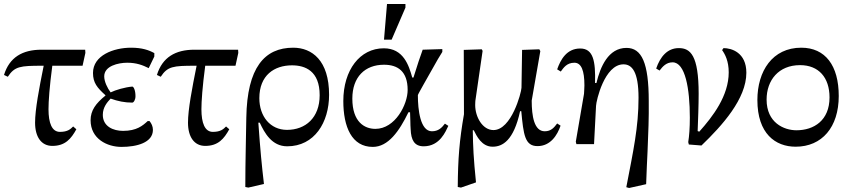

<svg xmlns="http://www.w3.org/2000/svg" viewBox="-29 -719 4240 958"><path d="M232 9C297 9 326 -27 352 -74L336 -88C323 -75 309 -61 270 -61C230 -61 213 -105 213 -174C213 -213 218 -286 232 -391H383L397 -455L396 -471H178C83 -471 18 -433 -9 -345L10 -336C44 -388 72 -391 181 -391H189C166 -277 146 -172 146 -107C146 -36 177 9 232 9Z M577 14C653 14 734 -7 734 -71C734 -88 727 -103 717 -115H708C683 -92 653 -66 585 -66C536 -66 484 -88 484 -146C484 -184 506 -209 523 -227C559 -214 593 -207 631 -207C638 -207 647 -221 647 -239C647 -268 638 -287 631 -287C595 -284 547 -270 523 -258C507 -279 491 -312 491 -338C491 -390 561 -406 606 -406C652 -406 683 -394 713 -379L741 -437V-454C714 -469 680 -481 625 -481C538 -481 435 -443 435 -355C435 -306 456 -281 497 -244V-242C449 -203 423 -168 423 -119C423 -26 506 14 577 14Z M995 9C1060 9 1089 -27 1115 -74L1099 -88C1086 -75 1072 -61 1033 -61C993 -61 976 -105 976 -174C976 -213 981 -286 995 -391H1146L1160 -455L1159 -471H941C846 -471 781 -433 754 -345L773 -336C807 -388 835 -391 944 -391H952C929 -277 909 -172 909 -107C909 -36 940 9 995 9Z M1288 199C1277 105 1270 34 1260 -107H1267C1291 -56 1327 11 1404 11C1540 11 1613 -108 1613 -246C1613 -417 1528 -481 1434 -481C1291 -481 1204 -382 1200 -132C1199 -41 1195 81 1195 214L1210 217ZM1403 -71C1319 -71 1265 -139 1265 -229C1265 -344 1340 -393 1428 -393C1494 -393 1566 -365 1566 -244C1566 -131 1495 -71 1403 -71Z M1831 14C1908 14 1963 -64 2009 -159H2017C2019 -126 2018 -99 2020 -74C2022 -21 2038 11 2085 11C2166 11 2195 -64 2208 -91L2191 -102C2175 -81 2158 -64 2126 -64C2068 -64 2056 -171 2056 -244C2056 -249 2097 -319 2156 -424L2178 -460V-474L2080 -471C2067 -435 2054 -397 2034 -332H2028C2011 -393 1984 -478 1886 -478C1767 -478 1684 -370 1684 -215C1684 -86 1726 14 1831 14ZM1844 -76C1790 -76 1729 -110 1729 -227C1729 -335 1792 -396 1887 -396C1956 -396 2005 -363 2005 -270C2005 -198 1943 -76 1844 -76ZM1925 -521 1994 -681V-699H1902L1887 -521Z M2429 13C2478 13 2534 -17 2566 -164H2572C2583 -46 2590 10 2653 10C2718 10 2752 -45 2768 -92L2751 -103C2736 -83 2721 -64 2689 -64C2636 -64 2624 -140 2624 -217L2667 -464L2662 -473L2576 -470L2573 -281C2572 -256 2523 -70 2433 -70C2379 -70 2342 -135 2342 -195C2342 -207 2343 -217 2343 -217L2379 -465L2375 -473L2285 -470L2286 -149C2263 -17 2256 74 2255 214L2271 217L2346 191C2334 73 2331 12 2330 -69H2335C2349 -41 2374 13 2429 13Z M3195 200C3197 135 3200 82 3202 36C3206 -61 3209 -129 3208 -215C3208 -405 3173 -480 3097 -480C3006 -480 2966 -385 2947 -305H2940C2943 -415 2931 -477 2866 -477C2798 -477 2768 -421 2751 -373L2769 -362C2783 -381 2799 -406 2837 -406C2872 -406 2887 -366 2887 -293C2887 -279 2885 -256 2885 -251L2844 -12L2847 0H2935L2945 -191C2946 -216 2987 -398 3082 -398C3124 -398 3157 -362 3157 -231C3157 -84 3131 33 3096 215L3110 219Z M3471 7C3575 -93 3695 -226 3695 -356C3695 -457 3621 -479 3581 -479L3574 -469C3589 -448 3607 -414 3607 -358C3607 -241 3528 -138 3460 -62L3452 -65C3454 -117 3457 -194 3457 -251C3457 -443 3416 -479 3358 -479C3300 -479 3265 -435 3245 -377L3262 -367C3278 -388 3296 -408 3327 -408C3390 -408 3413 -277 3413 -132C3413 -81 3410 -41 3405 -10L3408 2Z M3941 13C4072 13 4156 -84 4156 -240C4156 -392 4089 -481 3969 -481C3825 -481 3750 -364 3750 -220C3750 -52 3840 13 3941 13ZM3945 -69C3882 -69 3796 -107 3796 -222C3796 -319 3856 -394 3963 -394C4056 -394 4110 -332 4110 -233C4110 -118 4032 -69 3945 -69Z"/></svg>

Font: STIX Two Text
Style: Regular
Weight: 400
Designer: Ross Mills, John Hudson & Paul Hanslow, Tiro Typeworks Ltd; with prior portions MicroPress Inc., and Coen Hoffman.
Foundry: Tiro Typeworks Ltd
Version: Version 2.13 b171